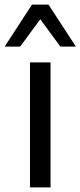

<svg xmlns="http://www.w3.org/2000/svg" viewBox="-37 -820 352 840"><path d="M94.2 -546.9H184.1V0H94.2ZM103 -799.8H175.3L294.9 -616.2H227.1L139.2 -735.8L51.3 -616.2H-16.6Z"/></svg>

Font: Pangururan
Style: Regular
Weight: 400
Designer: Uli Kozok
Foundry: Michael Everson and Uli Kozok
Version: Version 1.005